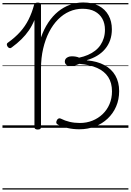

<svg xmlns="http://www.w3.org/2000/svg" viewBox="-20 -1035 1060 1555"><path d="M622 12Q573 12 528.5 2Q484 -8 450 -25Q439 -30 436.5 -39.5Q434 -49 441 -62Q446 -72 455 -75.5Q464 -79 473 -74Q506 -57 544.5 -48Q583 -39 627 -39Q682 -39 729 -58Q776 -77 811.5 -111Q847 -145 867 -192Q887 -239 887 -295Q887 -364 856.5 -411Q826 -458 767 -484.5Q708 -511 622 -518Q604 -510 586 -505Q568 -500 553 -500Q532 -500 518.5 -509.5Q505 -519 505 -537Q505 -549 511.5 -558Q518 -567 531 -573Q544 -579 561 -579Q578 -579 593 -576.5Q608 -574 621 -568Q659 -576 691.5 -590Q724 -604 750 -624Q776 -644 793.5 -670Q811 -696 820.5 -727Q830 -758 830 -794Q830 -845 809 -883Q788 -921 748 -942.5Q708 -964 648 -964Q593 -964 542.5 -942Q492 -920 450 -877.5Q408 -835 377.5 -775.5Q347 -716 329.5 -641Q312 -566 312 -479V-5Q312 4 306 9Q300 14 286 14Q272 14 265.5 9Q259 4 259 -5V-873Q240 -827 214 -789Q188 -751 153.5 -717Q119 -683 74 -650Q65 -643 56.5 -645.5Q48 -648 41 -658Q34 -670 35.5 -678Q37 -686 46 -691Q102 -731 143 -776.5Q184 -822 211.5 -877Q239 -932 256 -996Q258 -1006 266 -1010Q274 -1014 287 -1014Q299 -1014 305.5 -1009.5Q312 -1005 312 -995V-732Q336 -800 371 -852.5Q406 -905 450 -941Q494 -977 546 -996Q598 -1015 654 -1015Q729 -1015 780.5 -987.5Q832 -960 859 -911Q886 -862 886 -798Q886 -750 872 -710Q858 -670 831 -638Q804 -606 766.5 -583.5Q729 -561 683 -548L685 -546Q767 -539 825 -508Q883 -477 914 -423.5Q945 -370 945 -297Q945 -229 920.5 -172.5Q896 -116 852 -74.5Q808 -33 749.5 -10.5Q691 12 622 12ZM0 490H1020V500H0ZM0 -20H1020V0H0ZM0 -505H1020V-500H0ZM0 -1010H1020V-1000H0Z"/></svg>

Font: Playwrite PE Guides
Style: Regular
Weight: 400
Designer: Veronika Burian, José Scaglione
Foundry: TypeTogether
Version: Version 1.003